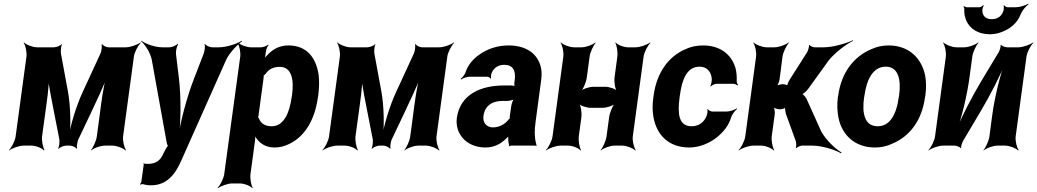

<svg xmlns="http://www.w3.org/2000/svg" viewBox="-20 -782 5569 1031"><path d="M345 -290 307 -496C306 -508 307 -535 313 -543L311 -545C306 -537 282 -528 270 -528H179C155 -528 120 -542 109 -554L107 -552C117 -539 125 -502 122 -478L64 -50C61 -26 42 11 28 24L29 26C44 14 83 0 107 0H149C173 0 207 14 216 26L219 24C211 11 203 -26 206 -50L221 -160C230 -229 245 -320 242 -371L238 -370C241 -319 260 -235 272 -170L299 -32C300 -20 298 7 292 15L295 17C300 9 323 0 334 0H356C367 0 388 9 391 17L394 15C391 7 395 -20 400 -32L467 -173C498 -240 540 -325 557 -378L553 -379C536 -326 524 -233 515 -162L500 -50C497 -26 480 11 468 24L469 26C482 14 519 0 543 0H584C608 0 643 14 654 26L657 24C647 11 638 -26 641 -50L699 -478C702 -502 722 -539 736 -552L734 -554C719 -542 680 -528 656 -528H563C552 -528 532 -537 529 -545L525 -543C529 -535 525 -508 520 -496L425 -290C389 -213 357 -106 349 -44H353C361 -106 359 -213 345 -290Z M752 100 739 194C738 199 734 205 732 206L733 210C736 208 744 206 748 207C761 211 775 213 792 213C877 213 923 151 954 79L1195 -462C1212 -498 1255 -543 1280 -560L1278 -563C1252 -546 1195 -528 1157 -528H1119C1106 -528 1085 -538 1080 -547L1078 -545C1083 -536 1079 -507 1073 -492L1022 -360C982 -258 947 -120 936 -40H940C951 -120 953 -258 941 -360L925 -492C923 -507 930 -536 937 -545L934 -547C927 -538 903 -528 890 -528H852C813 -528 762 -546 740 -563L738 -560C759 -543 788 -498 795 -461L875 -17C875 -13 881 3 884 3V-1C881 -1 873 14 870 18L858 41C842 80 817 98 773 98C768 98 761 97 755 97C754 97 754 95 754 94L750 96C751 97 752 99 752 100Z M1407 -500 1408 -503C1408 -514 1415 -533 1422 -539L1420 -542C1413 -536 1394 -528 1382 -528H1327C1303 -528 1268 -542 1257 -554L1255 -552C1265 -539 1273 -502 1270 -478L1184 153C1181 177 1162 214 1148 227L1150 229C1165 217 1203 203 1227 203H1268C1292 203 1326 217 1335 229L1337 227C1329 214 1322 177 1325 153L1349 -24C1351 -37 1351 -54 1347 -62L1344 -60C1347 -52 1357 -38 1364 -30C1385 -6 1413 10 1455 10C1483 10 1510 3 1537 -11C1619 -52 1671 -141 1687 -259L1689 -270C1694 -310 1695 -347 1691 -380C1678 -469 1630 -538 1529 -538C1484 -538 1452 -521 1424 -495C1415 -486 1399 -470 1395 -461L1398 -460C1403 -469 1406 -487 1407 -500ZM1439 -104C1402 -104 1380 -120 1370 -147C1369 -149 1364 -155 1363 -154L1366 -151C1367 -152 1369 -165 1369 -168L1395 -360C1395 -363 1397 -377 1396 -378L1393 -375C1394 -374 1403 -382 1405 -384C1422 -409 1446 -423 1482 -423C1549 -423 1559 -349 1548 -270L1546 -259C1535 -180 1506 -104 1439 -104Z M2028 -290 1990 -496C1989 -508 1990 -535 1996 -543L1994 -545C1989 -537 1965 -528 1953 -528H1862C1838 -528 1803 -542 1792 -554L1790 -552C1800 -539 1808 -502 1805 -478L1747 -50C1744 -26 1725 11 1711 24L1712 26C1727 14 1766 0 1790 0H1832C1856 0 1890 14 1899 26L1902 24C1894 11 1886 -26 1889 -50L1904 -160C1913 -229 1928 -320 1925 -371L1921 -370C1924 -319 1943 -235 1955 -170L1982 -32C1983 -20 1981 7 1975 15L1978 17C1983 9 2006 0 2017 0H2039C2050 0 2071 9 2074 17L2077 15C2074 7 2078 -20 2083 -32L2150 -173C2181 -240 2223 -325 2240 -378L2236 -379C2219 -326 2207 -233 2198 -162L2183 -50C2180 -26 2163 11 2151 24L2152 26C2165 14 2202 0 2226 0H2267C2291 0 2326 14 2337 26L2340 24C2330 11 2321 -26 2324 -50L2382 -478C2385 -502 2405 -539 2419 -552L2417 -554C2402 -542 2363 -528 2339 -528H2246C2235 -528 2215 -537 2212 -545L2208 -543C2212 -535 2208 -508 2203 -496L2108 -290C2072 -213 2040 -106 2032 -44H2036C2044 -106 2042 -213 2028 -290Z M2856 -128 2886 -352C2890 -383 2889 -410 2881 -433C2859 -501 2798 -538 2710 -538C2651 -538 2596 -519 2553 -488C2523 -467 2494 -436 2481 -397C2477 -382 2463 -365 2453 -358L2456 -355C2465 -362 2488 -370 2503 -370H2596C2604 -370 2612 -364 2614 -359L2617 -361C2615 -366 2617 -383 2620 -390C2632 -419 2657 -434 2688 -434C2733 -434 2751 -404 2744 -353L2742 -338C2741 -331 2742 -318 2745 -314L2747 -317C2744 -321 2733 -323 2727 -323H2686C2567 -323 2451 -279 2433 -148C2430 -125 2433 -104 2439 -85C2458 -30 2512 10 2587 10C2635 10 2672 -11 2700 -40C2705 -44 2711 -50 2713 -54L2710 -55C2708 -51 2709 -43 2709 -37C2709 -26 2710 -16 2713 -7C2714 -5 2713 1 2712 3L2713 5C2714 3 2719 0 2722 0H2854C2856 0 2859 2 2860 3L2862 1C2861 0 2859 -2 2859 -4C2859 -5 2861 -7 2861 -7L2859 -10C2850 -43 2849 -80 2856 -128ZM2576 -159C2584 -218 2627 -240 2679 -240H2704C2716 -240 2739 -246 2747 -253L2743 -256C2735 -249 2727 -225 2725 -211L2718 -162C2718 -159 2716 -145 2718 -143L2720 -146C2718 -148 2711 -141 2709 -138C2691 -115 2661 -98 2627 -98C2594 -98 2571 -122 2576 -159Z M3378 -50 3436 -478C3439 -502 3459 -539 3473 -552L3471 -554C3456 -542 3417 -528 3393 -528H3352C3328 -528 3295 -542 3286 -554L3284 -552C3292 -539 3298 -502 3295 -478L3280 -366C3277 -342 3283 -302 3294 -290L3296 -292C3286 -305 3251 -316 3231 -316H3166C3146 -316 3109 -305 3095 -292L3097 -290C3112 -302 3128 -342 3131 -366L3146 -478C3149 -502 3167 -539 3179 -552L3177 -554C3164 -542 3127 -528 3103 -528H3062C3038 -528 3003 -542 2992 -554L2990 -552C3000 -539 3008 -502 3005 -478L2947 -50C2944 -26 2925 11 2911 24L2912 26C2927 14 2966 0 2990 0H3031C3055 0 3088 14 3097 26L3100 24C3092 11 3085 -26 3088 -50L3102 -153C3105 -177 3099 -217 3088 -229L3086 -227C3096 -214 3131 -203 3151 -203H3216C3236 -203 3273 -214 3287 -227L3285 -229C3270 -217 3254 -177 3251 -153L3237 -50C3234 -26 3217 11 3205 24L3206 26C3219 14 3256 0 3280 0H3321C3345 0 3380 14 3391 26L3394 24C3384 11 3375 -26 3378 -50Z M3629 -257 3631 -271C3642 -353 3667 -424 3737 -424C3775 -424 3799 -398 3802 -359C3803 -349 3799 -326 3794 -320L3797 -318C3802 -324 3818 -332 3828 -332H3917C3925 -332 3936 -327 3940 -323L3943 -326C3940 -330 3935 -339 3936 -347C3937 -372 3935 -396 3929 -418C3907 -491 3846 -538 3755 -538C3720 -538 3689 -531 3661 -518C3570 -479 3507 -393 3490 -271L3488 -257C3483 -220 3483 -185 3489 -153C3506 -57 3571 10 3681 10C3736 10 3790 -13 3830 -45C3861 -70 3893 -106 3906 -152C3911 -168 3928 -189 3938 -197L3936 -200C3925 -192 3899 -183 3882 -183H3806C3797 -183 3783 -190 3781 -196L3778 -194C3781 -188 3778 -168 3774 -159C3760 -124 3731 -104 3694 -104C3623 -104 3618 -174 3629 -257Z M4200 -171 4253 -25C4256 -16 4257 5 4253 11L4257 13C4261 7 4279 0 4287 0H4343C4391 0 4462 21 4496 41L4499 37C4466 18 4413 -32 4389 -78L4312 -249C4307 -259 4292 -279 4284 -279V-275C4292 -275 4313 -295 4320 -305L4428 -455C4461 -498 4524 -545 4561 -563L4560 -566C4523 -548 4450 -528 4405 -528H4354C4346 -528 4329 -535 4327 -541L4324 -539C4326 -533 4319 -511 4315 -503L4219 -352C4214 -344 4205 -324 4207 -318L4211 -320C4209 -326 4191 -330 4184 -330C4174 -330 4154 -325 4147 -319L4149 -316C4156 -322 4164 -343 4166 -355L4182 -478C4185 -502 4204 -539 4216 -552L4214 -554C4201 -542 4163 -528 4139 -528H4097C4073 -528 4038 -542 4027 -554L4025 -552C4035 -539 4043 -502 4040 -478L3982 -50C3979 -26 3960 11 3946 24L3947 26C3962 14 4001 0 4025 0H4067C4091 0 4125 14 4134 26L4137 24C4129 11 4121 -26 4124 -50L4140 -167C4142 -180 4139 -203 4133 -210L4130 -208C4136 -201 4157 -195 4168 -195C4176 -195 4197 -200 4201 -206L4197 -208C4193 -202 4198 -179 4200 -171Z M4481 -269 4479 -259C4474 -220 4476 -185 4482 -152C4500 -58 4570 10 4678 10C4712 10 4744 3 4772 -11C4864 -49 4930 -134 4947 -259L4949 -269C4954 -308 4954 -343 4948 -376C4929 -470 4860 -538 4752 -538C4718 -538 4687 -531 4659 -518C4566 -479 4498 -394 4481 -269ZM4808 -269 4806 -259C4795 -176 4763 -104 4693 -104C4622 -104 4608 -175 4620 -259L4622 -269C4633 -351 4666 -424 4736 -424C4806 -424 4819 -352 4808 -269Z M5343 -502 5249 -346C5198 -261 5139 -146 5111 -75L5115 -74C5143 -145 5173 -269 5186 -366L5201 -478C5204 -502 5222 -539 5234 -552L5232 -554C5219 -542 5182 -528 5158 -528H5116C5092 -528 5057 -542 5046 -554L5044 -552C5054 -539 5062 -502 5059 -478L5001 -50C4998 -26 4979 11 4965 24L4966 26C4981 14 5020 0 5044 0H5106C5116 0 5137 8 5139 14L5141 12C5139 6 5147 -17 5152 -26L5245 -183C5296 -268 5355 -383 5382 -453L5379 -454C5351 -384 5321 -260 5308 -163L5293 -50C5290 -26 5273 11 5261 24L5262 26C5275 14 5312 0 5336 0H5377C5401 0 5436 14 5447 26L5450 24C5440 11 5431 -26 5434 -50L5492 -478C5495 -502 5515 -539 5529 -552L5527 -554C5512 -542 5473 -528 5449 -528H5388C5378 -528 5357 -536 5355 -542L5353 -540C5355 -533 5348 -511 5343 -502ZM5306 -679C5275 -679 5257 -694 5255 -723C5254 -731 5259 -747 5263 -752L5259 -754C5255 -749 5246 -743 5239 -743H5171C5166 -743 5159 -747 5156 -749L5153 -746C5156 -744 5159 -738 5158 -733C5157 -716 5159 -699 5164 -685C5180 -631 5230 -598 5295 -598C5316 -598 5337 -602 5356 -609C5401 -625 5443 -656 5462 -708C5470 -727 5490 -750 5503 -759L5501 -762C5487 -753 5455 -743 5435 -743H5391C5384 -743 5374 -749 5372 -754L5369 -752C5371 -747 5371 -731 5368 -723C5358 -694 5336 -679 5306 -679Z"/></svg>

Font: Asimov
Style: EdgeNarIt
Weight: 500
Designer: Google
Version: Version 2.000980: 2014